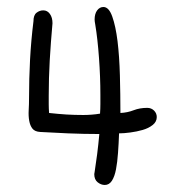

<svg xmlns="http://www.w3.org/2000/svg" viewBox="-20 -523 503 552"><path d="M252 -28.3Q255.9 -52.7 259.3 -79.6Q262.7 -106.4 265.6 -137.7Q221.7 -137.7 175.3 -139.6Q128.9 -141.6 95.7 -143.6Q80.1 -144.5 73.2 -153.3Q66.4 -162.1 64 -175.8Q61.5 -189.5 62.5 -206.5Q63.5 -223.6 63.5 -241.2Q63.5 -296.9 66.4 -351.6Q69.3 -406.2 76.2 -461.9Q76.2 -479.5 85 -486.3Q93.8 -493.2 104.5 -493.2Q116.2 -493.2 123.5 -482.9Q130.9 -472.7 130.9 -456.1Q126 -401.4 123 -349.6Q120.1 -297.9 120.1 -248Q120.1 -235.4 120.1 -223.1Q120.1 -210.9 121.1 -198.2Q147.5 -195.3 170.9 -193.8Q194.3 -192.4 219.7 -192.4Q231.4 -192.4 243.7 -193.4Q255.9 -194.3 267.6 -196.3Q268.6 -210 268.6 -223.6Q268.6 -237.3 268.6 -251Q268.6 -301.8 264.6 -356.4Q260.7 -411.1 253.9 -452.1Q252 -461.9 252 -466.8Q252 -483.4 259.3 -493.2Q266.6 -502.9 277.3 -502.9Q293 -502.9 302.7 -475.6Q312.5 -448.2 317.9 -404.8Q323.2 -361.3 324.7 -306.6Q326.2 -252 326.2 -198.2Q346.7 -199.2 364.3 -206.1Q381.8 -212.9 403.3 -212.9Q415 -212.9 422.9 -205.1Q430.7 -197.3 430.7 -186.5Q430.7 -172.9 418.9 -163.6Q407.2 -154.3 390.1 -149.4Q373 -144.5 354.5 -142.1Q335.9 -139.6 322.3 -139.6Q321.3 -110.4 319.3 -83.5Q317.4 -56.6 313.5 -36.1Q309.6 -15.6 301.8 -3.4Q293.9 8.8 281.2 8.8Q270.5 8.8 260.7 1Q251 -6.8 251 -22.5Q251 -24.4 251.5 -25.4Q252 -26.4 252 -28.3Z"/></svg>

Font: Hi Melody Cyrillic
Style: Regular
Weight: 400
Version: Version 0.90 April 10, 2018